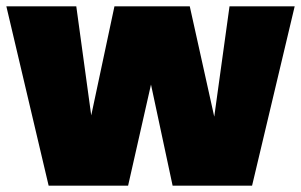

<svg xmlns="http://www.w3.org/2000/svg" viewBox="-21 -584 947 604"><path d="M906 -564 772 0H522L454 -318L382 0H132L-1 -564H219L266 -221L339 -564H576L653 -217L701 -564Z"/></svg>

Font: Poppins Black A&M
Style: Regular
Weight: 900
Designer: Ninad Kale (Devanagari), Jonny Pinhorn (Latin)
Foundry: Indian Type Foundry
Version: 4.004